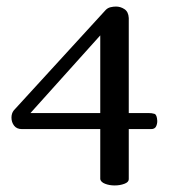

<svg xmlns="http://www.w3.org/2000/svg" viewBox="-20 -554 536 586"><path d="M330 12Q314 12 301 7Q288 2 286 -7V-160H47Q31 -160 23 -170.5Q15 -181 15 -195Q15 -208 22 -217L303 -524Q309 -530 317.5 -532Q326 -534 334 -534Q348 -534 360 -526Q372 -518 373 -499V-209H433Q444 -209 451.5 -206.5Q459 -204 460 -185Q460 -175 456 -167.5Q452 -160 441 -160H373V-7Q373 2 359.5 7Q346 12 330 12ZM73 -209H286V-446Z"/></svg>

Font: Alice
Style: Regular
Weight: 400
Designer: Ksenia Yerulevich
Foundry: Cyreal (http://www.cyreal.org/)
Version: Version 2.003; ttfautohint (v1.8.3)